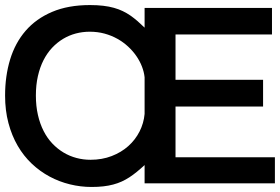

<svg xmlns="http://www.w3.org/2000/svg" viewBox="-54 -721 1101 755"><path d="M-34 -345.2Q-34 -286.6 -20.8 -237.1Q-7.6 -187.5 15.7 -147.5Q39.1 -107.4 71.2 -77.1Q103.3 -46.9 141.2 -26.6Q179.1 -6.3 221 3.9Q262.9 14.2 306.1 14.2Q331.3 14.2 352.2 11.8Q373 9.5 391.2 4.6Q409.3 -0.2 424.8 -7.3Q440.3 -14.4 455.1 -24Q469.8 -33.7 484.4 -45.6Q499 -57.5 514.6 -71.9V0H1027V-102.7H636.2V-302.2H980.5V-407.1H636.2V-585.4H1015.5V-689.9H514.6V-612.3Q500.2 -626.3 486.7 -638.1Q473.1 -649.9 458.9 -659.8Q444.7 -669.6 428.9 -677.2Q413.1 -684.9 394 -690.2Q375 -695.6 351.9 -698.3Q328.7 -701.1 299.8 -701.1Q214 -701.1 151 -674.3Q88 -647.6 46.8 -600Q5.7 -552.5 -14.2 -487.2Q-34 -421.9 -34 -345.2ZM87.1 -345.2Q87.1 -386.8 95 -421.6Q102.9 -456.3 117 -484.2Q131.2 -512 150.8 -533Q170.5 -553.9 194 -568.1Q217.5 -582.2 244.1 -589.3Q270.8 -596.3 298.7 -596.3Q329.7 -596.3 357 -588.9Q384.3 -581.4 407.6 -568.4Q431 -555.3 449.7 -537.9Q468.4 -520.6 482.2 -500.6Q496 -480.6 504.2 -459.3Q512.4 -438 514.6 -417.1V-272.9Q511.3 -236.6 494.8 -204Q478.3 -171.4 450.6 -146.6Q422.9 -121.9 385.1 -107.3Q347.3 -92.7 301.6 -92.7Q273.7 -92.7 246.8 -99.8Q219.9 -106.9 196.1 -121.1Q172.3 -135.3 152.2 -156.3Q132.1 -177.3 117.7 -205.5Q103.2 -233.7 95.2 -268.7Q87.1 -303.6 87.1 -345.2Z"/></svg>

Font: Saysettha
Style: Regular
Weight: 400
Designer: John M. Durdin
Foundry: Lao Script for Windows
Version: Version 2.201